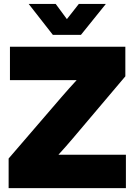

<svg xmlns="http://www.w3.org/2000/svg" viewBox="-20 -968 692 988"><path d="M24.4 0V-152.3L296.4 -468.3Q315.4 -490.2 334.7 -512Q354 -533.7 374.5 -555.7H31.2V-727.5H625V-575.2L356.4 -257.8Q338.4 -236.3 319.3 -214.8Q300.3 -193.4 280.8 -171.9H627.9V0ZM266.6 -947.8 324.2 -869.6 385.7 -947.8H524.4V-947.3L396.5 -788.6H252L127.9 -947.3V-947.8Z"/></svg>

Font: Inter Display Black
Style: Regular
Weight: 900
Designer: Rasmus Andersson
Foundry: rsms
Version: Version 4.000;git-a52131595